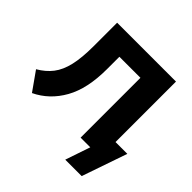

<svg xmlns="http://www.w3.org/2000/svg" viewBox="-218 -898 1264 1264"><g transform="rotate(45 414.5 -265.5)"><path d="M102 19 10 -111Q67 -144 102.5 -190Q138 -236 154.5 -307.5Q171 -379 171 -486V-705H719V-142H829L720 174H567L626 0H536V-557H340V-441Q340 -260 276.5 -147Q213 -34 102 19Z"/></g></svg>

Font: Mulish Black
Style: Regular
Weight: 900
Designer: Vernon Adams
Foundry: Vernon Adams
Version: Version 3.603; ttfautohint (v1.8.3)